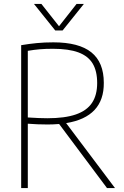

<svg xmlns="http://www.w3.org/2000/svg" viewBox="-20 -964 637 984"><path d="M528.5 0 283 -328.5Q252 -326 224.5 -326Q171.5 -326 122.5 -330V0H88.5V-732.5Q130.5 -739.5 169 -743.2Q207.5 -747 253.5 -747Q384.5 -747 448.2 -695.8Q512 -644.5 512 -539.5Q513.5 -364.5 319 -333L569.5 0ZM478 -538.5Q478 -600 454.8 -638.5Q431.5 -677 381.8 -695.5Q332 -714 251 -714Q213.5 -714 184 -711.5Q154.5 -709 122.5 -703.5V-362Q185 -358 222.5 -358Q312.5 -358 368.8 -377.5Q425 -397 451.5 -436.8Q478 -476.5 478 -538.5ZM372.5 -944H410L301 -808H263L154 -944H192L282.5 -829.5Z"/></svg>

Font: Encode Sans Semi Condensed Thin
Style: Regular
Weight: 250
Width: 4
Designer: Multiple Designers
Foundry: Impallari Type
Version: Version 2.000